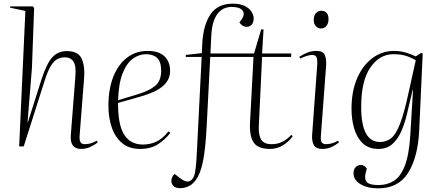

<svg xmlns="http://www.w3.org/2000/svg" viewBox="-20 -802 2402 1052"><path d="M516 -22Q500 -9 476 2.5Q452 14 424 14Q394 14 379.5 -4.5Q365 -23 368 -63L393 -382Q398 -441 382.5 -464.5Q367 -488 335 -488Q315 -488 296 -479Q277 -470 259.5 -442.5Q242 -415 224 -358L110 0H85L119 -742L35 -760L36 -767H159L167 -759L155 -430L131 -133H133L207 -366Q235 -453 266 -487.5Q297 -522 346 -522Q408 -522 427 -481.5Q446 -441 441 -377L416 -56Q415 -34 421 -23Q427 -12 444 -12Q478 -12 510 -31Z M789 -523Q851 -523 881.5 -493Q912 -463 912 -414Q912 -376 890.5 -349Q869 -322 832.5 -304Q796 -286 750 -273L627 -238Q626 -118 660.5 -64Q695 -10 763 -10Q801 -10 835 -25Q869 -40 903 -82L913 -74Q885 -37 845.5 -11.5Q806 14 747 14Q687 14 648.5 -18.5Q610 -51 592 -105Q574 -159 574 -223Q574 -312 600 -379.5Q626 -447 674.5 -485Q723 -523 789 -523ZM863 -414Q863 -464 841 -484.5Q819 -505 780 -505Q742 -505 708 -480.5Q674 -456 652 -400.5Q630 -345 627 -253L727 -283Q795 -303 829 -330.5Q863 -358 863 -414Z M968 229Q941 229 930 216.5Q919 204 919 191Q919 166 937 151L961 170Q999 201 1021 189.5Q1043 178 1049 141Q1054 108 1056 78Q1058 48 1060 5L1085 -490H998V-501L1086 -511L1088 -559Q1093 -663 1132.5 -722.5Q1172 -782 1256 -782Q1295 -782 1320.5 -769.5Q1346 -757 1358 -738Q1370 -719 1370 -701Q1370 -679 1359 -667Q1348 -655 1332 -655Q1319 -655 1308.5 -662Q1298 -669 1292 -679L1304 -696Q1324 -724 1309 -744Q1294 -764 1250 -764Q1201 -764 1172 -726.5Q1143 -689 1138 -612L1133 -509H1372L1411 -641H1424L1416 -509H1576L1575 -490H1416L1398 -109Q1396 -61 1411.5 -36.5Q1427 -12 1468 -12Q1501 -12 1527 -25Q1553 -38 1576 -63L1584 -56Q1562 -25 1530 -5.5Q1498 14 1459 14Q1394 14 1370 -21Q1346 -56 1350 -132L1369 -490H1132L1112 -103Q1106 12 1092.5 80.5Q1079 149 1053 184Q1035 209 1012.5 219Q990 229 968 229Z M1699 -693Q1699 -716 1710.5 -729.5Q1722 -743 1740 -743Q1780 -743 1780 -696Q1780 -675 1769 -660.5Q1758 -646 1739 -646Q1722 -646 1710.5 -658.5Q1699 -671 1699 -693ZM1718 -445Q1720 -475 1714.5 -488Q1709 -501 1691 -501Q1666 -501 1625 -481L1620 -491Q1646 -507 1667 -515Q1688 -523 1714 -523Q1750 -523 1759.5 -501Q1769 -479 1767 -445L1738 -56Q1736 -30 1743.5 -21Q1751 -12 1765 -12Q1780 -12 1796.5 -16Q1813 -20 1832 -31L1838 -22Q1818 -6 1795.5 4Q1773 14 1746 14Q1711 14 1699.5 -7.5Q1688 -29 1690 -60Z M2243 -309H2241L2209 -174Q2197 -124 2178 -81Q2159 -38 2129 -12Q2099 14 2053 14Q2000 14 1967.5 -17Q1935 -48 1920.5 -98Q1906 -148 1906 -206Q1906 -302 1937 -373.5Q1968 -445 2021 -484Q2074 -523 2138 -523Q2174 -523 2203.5 -514Q2233 -505 2258 -493L2289 -513L2296 -508L2277 -89Q2270 59 2216.5 144.5Q2163 230 2052 230Q1993 230 1955 207Q1917 184 1917 147Q1917 126 1928.5 114Q1940 102 1957 102Q1977 102 1990 122L1984 144Q1975 178 1989.5 195Q2004 212 2053 212Q2100 212 2136.5 190Q2173 168 2197 109Q2221 50 2228 -61ZM2062 -24Q2098 -24 2124 -45.5Q2150 -67 2172 -124Q2194 -181 2217 -287L2258 -472Q2224 -491 2197.5 -498Q2171 -505 2135 -505Q2060 -505 2009.5 -432.5Q1959 -360 1959 -216Q1959 -24 2062 -24Z"/></svg>

Font: Display Extralight
Style: Italic
Weight: 200
Italic angle: -2°
Designer: Latin by Veronika Burian and Jose Scaglione. Greek by Irene Vlachou. Cyrillic by Vera Evstafieva
Foundry: TypeTogether
Version: Version 3.002